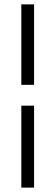

<svg xmlns="http://www.w3.org/2000/svg" viewBox="-20 -731 257 883"><path d="M136.7 -710.9V-340.8H78.1V-710.9ZM136.7 131.8H78.1V-245.1H136.7Z"/></svg>

Font: Vazirmatn RD UI ExtraLight
Style: Regular
Weight: 200
Designer: Saber Rastikerdar
Foundry: Saber Rastikerdar
Version: Version 33.003